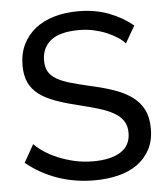

<svg xmlns="http://www.w3.org/2000/svg" viewBox="-52 -762 713 816"><g transform="rotate(-5 304.5 -354.0)"><path d="M502 -561Q490 -575 470 -588Q450 -601 425 -611.5Q400 -622 370.5 -628.5Q341 -635 309 -635Q226 -635 187.5 -604Q149 -573 149 -519Q149 -490 160 -471Q171 -452 194.5 -438.5Q218 -425 253 -415Q288 -405 336 -394Q391 -382 435.5 -366.5Q480 -351 511.5 -328Q543 -305 559.5 -272Q576 -239 576 -191Q576 -140 556 -102.5Q536 -65 501.5 -40.5Q467 -16 420 -4.5Q373 7 318 7Q236 7 162.5 -18.5Q89 -44 29 -93L72 -169Q88 -152 113.5 -135Q139 -118 171.5 -104.5Q204 -91 241.5 -82.5Q279 -74 320 -74Q396 -74 438 -101Q480 -128 480 -182Q480 -212 466.5 -232.5Q453 -253 427 -268Q401 -283 362.5 -294.5Q324 -306 275 -318Q221 -331 180 -346Q139 -361 111.5 -382Q84 -403 70 -433Q56 -463 56 -505Q56 -556 75 -595Q94 -634 128 -661Q162 -688 209 -701.5Q256 -715 311 -715Q383 -715 441 -693Q499 -671 544 -634Z"/></g></svg>

Font: PTCRaleway Medium
Style: Regular
Weight: 500
Designer: Matt McInerney, Pablo Impallari, Rodrigo Fuenzalida
Foundry: Matt McInerney, Pablo Impallari, Rodrigo Fuenzalida
Version: Version 3.000g; ttfautohint (v1.5) -l 8 -r 28 -G 28 -x 14 -D